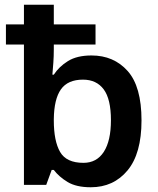

<svg xmlns="http://www.w3.org/2000/svg" viewBox="-20 -780 666 810"><path d="M363 10Q302 10 265.5 -12Q229 -34 207 -63H198L175 0H81V-592H5V-677H81V-760H207V-677H383V-592H207V-572Q207 -542 205 -515Q203 -488 201 -465H207Q229 -499 267 -522.5Q305 -546 366 -546Q460 -546 518.5 -480.5Q577 -415 577 -272Q577 -132 518 -61Q459 10 363 10ZM332 -93Q388 -93 418 -139.5Q448 -186 448 -273Q448 -362 417.5 -403Q387 -444 330 -444Q266 -444 237 -403Q208 -362 207 -277V-272Q207 -185 233.5 -139Q260 -93 332 -93Z"/></svg>

Font: Noto Sans SemiBold
Style: Regular
Weight: 600
Designer: Monotype Design Team
Foundry: Monotype Imaging Inc.
Version: Version 2.007